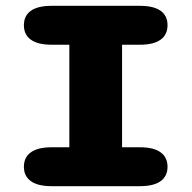

<svg xmlns="http://www.w3.org/2000/svg" viewBox="-20 -639 659 659"><path d="M157 0Q110 0 86 -17.2Q62 -34.5 62 -66.5Q62 -99 86 -116.2Q110 -133.5 157 -133.5H218V-485.5H157Q110 -485.5 86 -502.8Q62 -520 62 -552.5Q62 -585 86 -602Q110 -619 157 -619H460Q507.5 -619 531.2 -602Q555 -585 555 -552.5Q555 -520 531.2 -502.8Q507.5 -485.5 460 -485.5H399V-133.5H460Q507.5 -133.5 531.2 -116.2Q555 -99 555 -66.5Q555 -34.5 531.2 -17.2Q507.5 0 460 0Z"/></svg>

Font: Sono Monospace ExtraBold
Style: Regular
Weight: 800
Version: Version 2.112